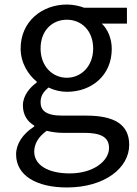

<svg xmlns="http://www.w3.org/2000/svg" viewBox="-20 -577 603 847"><path d="M275 250C443 250 550 163 550 62C550 -27 486 -67 360 -67H254C181 -67 159 -91 159 -126C159 -156 174 -174 194 -191C218 -179 248 -172 275 -172C385 -172 473 -245 473 -361C473 -408 455 -448 429 -473H540V-543H351C332 -550 305 -557 275 -557C165 -557 71 -482 71 -363C71 -298 106 -246 142 -217V-213C114 -193 81 -157 81 -112C81 -69 102 -40 131 -23V-19C80 14 51 58 51 104C51 198 142 250 275 250ZM275 -234C212 -234 159 -284 159 -363C159 -443 211 -490 275 -490C339 -490 391 -442 391 -363C391 -284 337 -234 275 -234ZM288 188C190 188 131 150 131 92C131 60 147 28 186 0C210 6 236 9 256 9H350C422 9 461 26 461 76C461 133 392 188 288 188Z"/></svg>

Font: Microsoft YaHei
Style: Regular
Weight: 400
Designer: Ryoko NISHIZUKA 西塚涼子 (kana, bopomofo & ideographs); Paul D. Hunt (Latin, Greek & Cyrillic); Sandoll Communications 산돌커뮤니
Foundry: Adobe
Version: Version 2.001;hotconv 1.0.111;makeotfexe 2.5.65597